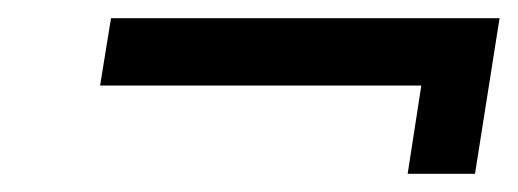

<svg xmlns="http://www.w3.org/2000/svg" viewBox="-20 -350 569 211"><path d="M90 -256H443L428 -159H502L529 -330H102Z"/></svg>

Font: Exo
Style: Regular Italic
Weight: 400
Designer: Natanael Gama
Version: Version 1.00